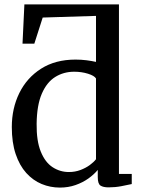

<svg xmlns="http://www.w3.org/2000/svg" viewBox="-20 -839 641 870"><path d="M251.5 11Q208 11 168.8 -5.2Q129.5 -21.5 99 -55.2Q68.5 -89 51 -141Q33.5 -193 33.5 -263.5Q33.5 -348 67.5 -417.2Q101.5 -486.5 166.2 -527.8Q231 -569 322 -569Q348 -569 371.5 -566Q395 -563 415 -558.5V-767L173.5 -759.5L135.5 -641H82L90.5 -819H519V-51H577V-5Q556.5 -0.5 529 4.8Q501.5 10 472 10Q448 10 435.5 2Q423 -6 423 -36.5V-69Q406 -48.5 380.5 -30.2Q355 -12 322.2 -0.5Q289.5 11 251.5 11ZM292 -59.5Q320.5 -59.5 344.8 -68.8Q369 -78 387 -91.2Q405 -104.5 415 -117.5V-483.5Q407.5 -496 378.5 -505Q349.5 -514 316 -514Q268.5 -514 230.2 -490.2Q192 -466.5 169.5 -414.5Q147 -362.5 146 -278.5Q145 -200.5 164.8 -152Q184.5 -103.5 218.2 -81.5Q252 -59.5 292 -59.5Z"/></svg>

Font: Merriweather 20pt
Style: Regular
Weight: 400
Version: Version 2.100